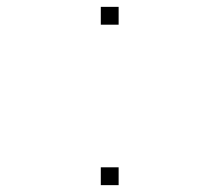

<svg xmlns="http://www.w3.org/2000/svg" viewBox="-20 -540 640 560"><path d="M274 -468V-520H326V-468ZM274 0V-52H326V0Z"/></svg>

Font: Iosevka SS04 Thin Extended
Style: Regular
Weight: 100
Width: 7
Monospace: yes
Designer: Belleve Invis
Foundry: Belleve Invis
Version: Version 19.0.0; ttfautohint (v1.8.4)